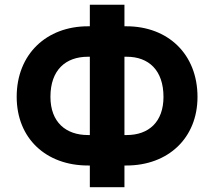

<svg xmlns="http://www.w3.org/2000/svg" viewBox="-20 -760 904 810"><path d="M350.9 -649.1C176.8 -649.1 50.4 -532 50.4 -351.6C50.4 -175.1 175.4 -61.8 350.9 -61.8H359V29.8H505V-61.8H513.5C688.2 -61.8 813.2 -176.5 813.2 -351.2C813.2 -532 688.2 -649.1 513.5 -649.1H505V-740.1H359V-649.1ZM192.8 -351.6C192.8 -464.8 257.1 -520.6 350.9 -520.6H359V-190.3H350.9C258.9 -190.3 192.8 -243.6 192.8 -351.6ZM505 -190.3V-520.6H514.6C607.2 -520.6 669.7 -463.8 669.7 -351.2C669.7 -245.4 607.2 -190.3 514.6 -190.3Z"/></svg>

Font: Margiela Sans
Style: Bold
Weight: 700
Designer: Stefan Endress, Andreas Faust
Version: Version 1.100;FEAKit 1.0